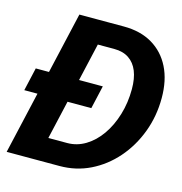

<svg xmlns="http://www.w3.org/2000/svg" viewBox="-107 -817 866 913"><g transform="rotate(15 326.5 -360.0)"><path d="M12 -305 38 -419H368L342 -305ZM98 0 126 -115H274Q322 -115 364 -140.5Q406 -166 437.5 -211Q469 -256 487 -315.5Q505 -375 505 -442Q505 -494 490.5 -530Q476 -566 447 -585.5Q418 -605 375 -605H242L257 -720H391Q473 -720 531.5 -685.5Q590 -651 621.5 -588Q653 -525 653 -438Q653 -348 623 -268.5Q593 -189 540 -128.5Q487 -68 417.5 -34Q348 0 267 0ZM7 0 172 -720H320L155 0Z"/></g></svg>

Font: Instrument Sans SemiCondensed
Style: Bold Italic
Weight: 700
Width: 4
Italic angle: -13°
Designer: Rodrigo Fuenzalida
Foundry: fragTYPE
Version: Version 1.000;gftools[0.9.28]